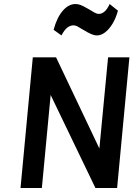

<svg xmlns="http://www.w3.org/2000/svg" viewBox="-20 -934 685 954"><path d="M82 0 143 -649H258.7L490.7 -160.5L470.5 -162L517 -649H623L561.9 0H454.1L213.4 -500L235.1 -498.5L188 0ZM285.3 -758 246.3 -785.9Q263.2 -848 292.2 -881Q321.1 -914 355.4 -914Q368.3 -914 381.9 -908.6Q395.5 -903.2 418.1 -890Q438.3 -878 449.7 -871.5Q461.2 -865 471.9 -865Q485.5 -865 499 -876.2Q512.6 -887.5 524.9 -914L566 -881Q556.2 -844.5 539.5 -816.8Q522.7 -789 502.6 -773.5Q482.5 -758 461.6 -758Q449 -758 433.5 -764.5Q418 -771 393.3 -786.1Q372.5 -799 363.4 -803.5Q354.4 -808.1 344.5 -808.1Q330.5 -808.1 315.8 -797.8Q301 -787.5 285.3 -758Z"/></svg>

Font: Karla
Style: Italic
Weight: 400
Italic angle: -8°
Designer: Jonathan Pinhorn
Version: Version 2.004;gftools[0.9.33]